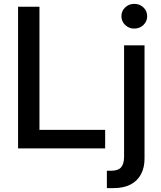

<svg xmlns="http://www.w3.org/2000/svg" viewBox="-20 -762 827 986"><path d="M72.8 0V-727.5H182.6V-95.2H520V0ZM617.2 -529.3H722.2V50.3Q722.7 98.1 704.1 132.8Q685.5 167.5 649.9 185.8Q614.3 204.1 562.5 204.1H528.8V114.7H552.7Q586.9 114.7 602.1 96.9Q617.2 79.1 617.2 42.5ZM669.4 -615.2Q642.1 -615.2 622.8 -633.8Q603.5 -652.3 603.5 -678.7Q603.5 -705.6 622.8 -723.9Q642.1 -742.2 669.4 -742.2Q697.3 -742.2 716.6 -723.9Q735.8 -705.6 735.8 -678.7Q735.8 -652.3 716.6 -633.8Q697.3 -615.2 669.4 -615.2Z"/></svg>

Font: Inter 24pt Medium
Style: Regular
Weight: 500
Designer: Rasmus Andersson
Foundry: rsms
Version: Version 4.001;git-66647c0bb